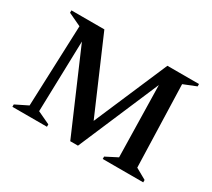

<svg xmlns="http://www.w3.org/2000/svg" viewBox="-128 -888 1236 1121"><g transform="rotate(30 490.0 -327.5)"><path d="M49 0V-16L132 -57L153 -603L66 -644V-660H288L501 -166L713 -660H926V-644L841 -610L858 -57L931 -16V0H658V-16L736 -56L726 -538L494 5H442L210 -533L197 -56L282 -16V0Z"/></g></svg>

Font: Spectral SC SemiBold
Style: Regular
Weight: 600
Designer: Jean-Baptiste Levee
Foundry: Production Type
Version: Version 2.001